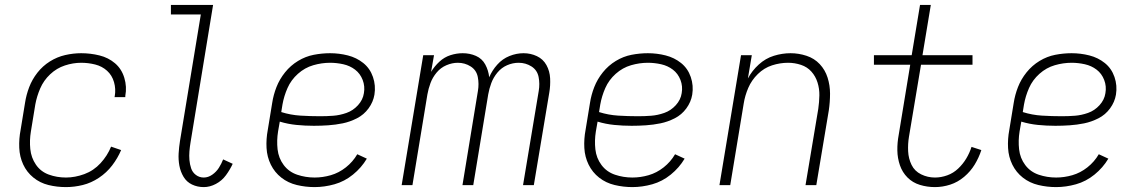

<svg xmlns="http://www.w3.org/2000/svg" viewBox="-20 -755 4648 783"><path d="M249 8Q283 8 317.5 -0.5Q352 -9 383.5 -30Q415 -51 437.5 -80.5Q460 -110 474 -143L433 -157Q418 -120 390 -89.5Q362 -59 324 -45Q286 -31 249 -31Q212 -31 179 -43Q146 -55 126.5 -83.5Q107 -112 103.5 -147.5Q100 -183 106 -219L124 -329Q130 -362 144 -394.5Q158 -427 184.5 -452Q211 -477 244.5 -488Q278 -499 311 -499Q340 -499 368 -492Q396 -485 416.5 -466.5Q437 -448 445 -420Q453 -392 448 -363Q448 -361 447 -359H491V-364Q498 -401 487 -437.5Q476 -474 449 -497Q422 -520 385.5 -529Q349 -538 311 -538Q279 -538 246 -530.5Q213 -523 183.5 -504.5Q154 -486 132.5 -458.5Q111 -431 99 -399.5Q87 -368 82 -335L64 -225Q57 -189 58.5 -152.5Q60 -116 74.5 -84.5Q89 -53 116 -31Q143 -9 177.5 -0.5Q212 8 249 8Z M811 8Q836 8 860.5 -5Q885 -18 901.5 -40.5Q918 -63 929 -87L890 -105Q883 -87 872.5 -70.5Q862 -54 845.5 -42.5Q829 -31 811 -31Q793 -31 779 -41.5Q765 -52 759.5 -68.5Q754 -85 752.5 -102.5Q751 -120 752.5 -138Q754 -156 757 -174L849 -735H677V-696H799L714 -180Q710 -155 708.5 -129.5Q707 -104 711.5 -79.5Q716 -55 728.5 -34Q741 -13 763 -2.5Q785 8 811 8Z M1263 8Q1303 8 1344 -3.5Q1385 -15 1419.5 -43Q1454 -71 1476 -108L1437 -126Q1419 -95 1390.5 -72.5Q1362 -50 1329 -40.5Q1296 -31 1263 -31Q1226 -31 1192 -42.5Q1158 -54 1137 -82Q1116 -110 1112 -146Q1108 -182 1114 -219L1121 -259Q1154 -249 1189 -245.5Q1224 -242 1260 -242Q1289 -242 1318.5 -244Q1348 -246 1377.5 -252Q1407 -258 1435.5 -272.5Q1464 -287 1483 -313Q1502 -339 1507 -369Q1513 -406 1501 -441Q1489 -476 1461.5 -498Q1434 -520 1398.5 -529Q1363 -538 1326 -538Q1293 -538 1259.5 -531.5Q1226 -525 1195.5 -506.5Q1165 -488 1142.5 -460Q1120 -432 1107.5 -400Q1095 -368 1090 -335L1072 -225Q1065 -188 1067 -151.5Q1069 -115 1084.5 -83.5Q1100 -52 1127.5 -30.5Q1155 -9 1190.5 -0.5Q1226 8 1263 8ZM1286 -281Q1245 -281 1205 -283.5Q1165 -286 1127 -298L1132 -329Q1138 -363 1152.5 -396Q1167 -429 1195 -454Q1223 -479 1257.5 -489Q1292 -499 1326 -499Q1353 -499 1380 -493Q1407 -487 1428 -471Q1449 -455 1459 -429Q1469 -403 1464 -375Q1460 -348 1440 -326Q1420 -304 1393 -294.5Q1366 -285 1339.5 -283Q1313 -281 1286 -281Z M1618 0H1662L1723 -370Q1727 -393 1735.5 -416Q1744 -439 1760.5 -459Q1777 -479 1800.5 -489Q1824 -499 1847 -499Q1876 -499 1899.5 -484Q1923 -469 1928.5 -441Q1934 -413 1929 -384L1866 0H1910L1971 -370Q1975 -393 1983.5 -416Q1992 -439 2008.5 -459Q2025 -479 2048 -489Q2071 -499 2095 -499Q2124 -499 2147.5 -484Q2171 -469 2176.5 -441Q2182 -413 2177 -384L2113 0H2157L2220 -377Q2225 -406 2223.5 -435.5Q2222 -465 2208.5 -489.5Q2195 -514 2169.5 -526Q2144 -538 2115 -538Q2086 -538 2057.5 -526.5Q2029 -515 2008 -491.5Q1987 -468 1975 -440Q1972 -468 1959 -492Q1946 -516 1921 -527Q1896 -538 1867 -538Q1842 -538 1817 -530Q1792 -522 1772 -503.5Q1752 -485 1738 -462L1750 -530H1706Z M2559 8Q2599 8 2640 -3.5Q2681 -15 2715.5 -43Q2750 -71 2772 -108L2733 -126Q2715 -95 2686.5 -72.5Q2658 -50 2625 -40.5Q2592 -31 2559 -31Q2522 -31 2488 -42.5Q2454 -54 2433 -82Q2412 -110 2408 -146Q2404 -182 2410 -219L2417 -259Q2450 -249 2485 -245.5Q2520 -242 2556 -242Q2585 -242 2614.5 -244Q2644 -246 2673.5 -252Q2703 -258 2731.5 -272.5Q2760 -287 2779 -313Q2798 -339 2803 -369Q2809 -406 2797 -441Q2785 -476 2757.5 -498Q2730 -520 2694.5 -529Q2659 -538 2622 -538Q2589 -538 2555.5 -531.5Q2522 -525 2491.5 -506.5Q2461 -488 2438.5 -460Q2416 -432 2403.5 -400Q2391 -368 2386 -335L2368 -225Q2361 -188 2363 -151.5Q2365 -115 2380.5 -83.5Q2396 -52 2423.5 -30.5Q2451 -9 2486.5 -0.5Q2522 8 2559 8ZM2582 -281Q2541 -281 2501 -283.5Q2461 -286 2423 -298L2428 -329Q2434 -363 2448.5 -396Q2463 -429 2491 -454Q2519 -479 2553.5 -489Q2588 -499 2622 -499Q2649 -499 2676 -493Q2703 -487 2724 -471Q2745 -455 2755 -429Q2765 -403 2760 -375Q2756 -348 2736 -326Q2716 -304 2689 -294.5Q2662 -285 2635.5 -283Q2609 -281 2582 -281Z M2914 0H2958L3013 -333Q3018 -365 3031.5 -396.5Q3045 -428 3070.5 -453Q3096 -478 3128.5 -488.5Q3161 -499 3194 -499Q3194 -499 3194 -499Q3194 -499 3194 -499Q3221 -499 3246.5 -490.5Q3272 -482 3289 -463Q3306 -444 3314 -418.5Q3322 -393 3321.5 -366Q3321 -339 3317 -311L3265 0H3309L3360 -305Q3365 -339 3365 -373Q3365 -407 3355 -438.5Q3345 -470 3323 -493.5Q3301 -517 3269 -527.5Q3237 -538 3204 -538Q3170 -538 3136 -527.5Q3102 -517 3074.5 -492Q3047 -467 3030 -435L3046 -530H3002Z M3793 8Q3824 8 3855 -2Q3886 -12 3912 -34Q3938 -56 3955 -84Q3972 -112 3982 -143L3942 -156Q3934 -131 3920.5 -108.5Q3907 -86 3887.5 -67.5Q3868 -49 3843 -40Q3818 -31 3793 -31Q3763 -31 3736.5 -44Q3710 -57 3697.5 -82.5Q3685 -108 3683.5 -138Q3682 -168 3687 -198L3736 -491H3946V-530H3742L3776 -735H3732L3698 -530H3544V-491H3692L3645 -205Q3639 -173 3639.5 -141.5Q3640 -110 3650 -81Q3660 -52 3681 -31Q3702 -10 3731.5 -1Q3761 8 3793 8Z M4287 8Q4327 8 4368 -3.5Q4409 -15 4443.5 -43Q4478 -71 4500 -108L4461 -126Q4443 -95 4414.5 -72.5Q4386 -50 4353 -40.5Q4320 -31 4287 -31Q4250 -31 4216 -42.5Q4182 -54 4161 -82Q4140 -110 4136 -146Q4132 -182 4138 -219L4145 -259Q4178 -249 4213 -245.5Q4248 -242 4284 -242Q4313 -242 4342.5 -244Q4372 -246 4401.5 -252Q4431 -258 4459.5 -272.5Q4488 -287 4507 -313Q4526 -339 4531 -369Q4537 -406 4525 -441Q4513 -476 4485.5 -498Q4458 -520 4422.5 -529Q4387 -538 4350 -538Q4317 -538 4283.5 -531.5Q4250 -525 4219.5 -506.5Q4189 -488 4166.5 -460Q4144 -432 4131.5 -400Q4119 -368 4114 -335L4096 -225Q4089 -188 4091 -151.5Q4093 -115 4108.5 -83.5Q4124 -52 4151.5 -30.5Q4179 -9 4214.5 -0.5Q4250 8 4287 8ZM4310 -281Q4269 -281 4229 -283.5Q4189 -286 4151 -298L4156 -329Q4162 -363 4176.5 -396Q4191 -429 4219 -454Q4247 -479 4281.5 -489Q4316 -499 4350 -499Q4377 -499 4404 -493Q4431 -487 4452 -471Q4473 -455 4483 -429Q4493 -403 4488 -375Q4484 -348 4464 -326Q4444 -304 4417 -294.5Q4390 -285 4363.5 -283Q4337 -281 4310 -281Z"/></svg>

Font: Iosevka Sparkle Extralight
Style: Italic
Weight: 200
Italic angle: -9°
Designer: Belleve Invis
Foundry: Belleve Invis
Version: Version 4.5.0; ttfautohint (v1.8.3)